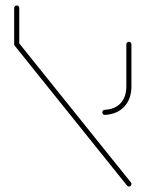

<svg xmlns="http://www.w3.org/2000/svg" viewBox="-20 -674 530 698"><path d="M441.9 0.7 34.1 -507Q31.5 -510 31.5 -513Q31.5 -517 34.3 -519.6Q37 -522.2 40.7 -522.2Q45.2 -522.2 47.8 -518.9L455.6 -11.1Q458.1 -8.5 458.1 -5.2Q458.1 -1.5 455.6 1.3Q453 4.1 448.9 4.1Q444.8 4.1 441.9 0.7ZM351.9 -265.6Q351.9 -269.3 354.4 -271.9Q357 -274.4 360.7 -274.8Q398.1 -276.7 418.7 -299.1Q439.3 -321.5 439.3 -360.4V-513Q439.3 -516.7 442 -519.4Q444.8 -522.2 448.5 -522.2Q452.2 -522.2 455 -519.4Q457.8 -516.7 457.8 -513V-360.4Q457.8 -314.4 432.2 -286.7Q406.7 -258.9 361.9 -256.3Q358.1 -255.9 355 -258.5Q351.9 -261.1 351.9 -265.6ZM40.7 -654.1Q44.8 -654.1 47.4 -651.5Q50 -648.9 50 -644.8V-513H31.5V-644.8Q31.5 -648.9 34.3 -651.5Q37 -654.1 40.7 -654.1Z"/></svg>

Font: 26F Galaxy Hebrew Hairline
Style: Regular
Weight: 50
Designer: C₂₉H₂₅N₃O₅
Version: Version 1.000